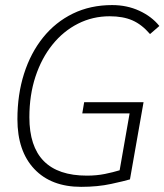

<svg xmlns="http://www.w3.org/2000/svg" viewBox="-20 -723 645 753"><path d="M298.3 9.8Q180.7 9.8 114.5 -60.3Q48.3 -130.4 48.3 -255.4Q48.3 -352.1 74.2 -433.6Q100.1 -515.1 148.7 -575.7Q197.3 -636.2 265.9 -669.7Q334.5 -703.1 419.9 -703.1Q478 -703.1 526.6 -680.7Q575.2 -658.2 605 -621.1L568.4 -589.4Q536.1 -627 499.3 -643.1Q462.4 -659.2 410.2 -659.2Q343.3 -659.2 285.9 -630.1Q228.5 -601.1 185.8 -548.1Q143.1 -495.1 119.1 -422.6Q95.2 -350.1 95.2 -263.2Q95.2 -34.2 320.8 -34.2Q358.9 -34.2 391.4 -40.8Q423.8 -47.4 449.2 -55.2L488.3 -278.3H302.7L310.1 -322.3H543L489.7 -19.5Q468.8 -13.2 416 -1.7Q363.3 9.8 298.3 9.8Z"/></svg>

Font: Cascadia Mono PL ExtraLight
Style: Italic
Weight: 200
Italic angle: -10°
Monospace: yes
Designer: Aaron Bell
Foundry: Saja Typeworks
Version: Version 2404.023; ttfautohint (v1.8.4)